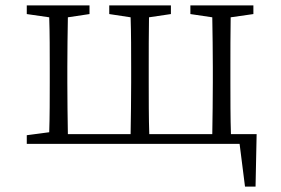

<svg xmlns="http://www.w3.org/2000/svg" viewBox="-20 -532 1040 710"><path d="M684 -480 765 -468C766 -413 767 -336 767 -284V-227C767 -173 766 -91 765 -36H532C530 -91 530 -173 530 -227V-284C530 -336 530 -413 531 -468L612 -480V-512H384V-480L463 -468C465 -413 465 -336 465 -284V-227C465 -173 464 -91 463 -36H231C230 -91 229 -173 229 -227V-284C229 -336 230 -413 231 -468L311 -480V-512H79V-480L162 -468C164 -413 164 -336 164 -284V-227C164 -175 164 -98 162 -43L79 -32V0H866L886 158H925L929 -36H834C832 -91 832 -173 832 -227V-284C832 -336 832 -413 833 -468L917 -480V-512H684Z"/></svg>

Font: Kiri Minchoo Light
Style: Regular
Weight: 300
Designer: Ryoko NISHIZUKA 西塚涼子 (kana & ideographs); Frank Grießhammer (Latin, Greek & Cyrillic);
akenotsuki.com/eyeben/fonts/ (U+
Foundry: Adobe
akenotsuki.com/eyeben/fonts/
Version: Version 4.002;hotconv 1.0.119;makeotfexe 2.5.65604